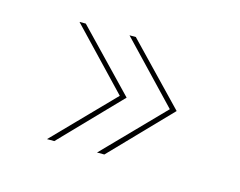

<svg xmlns="http://www.w3.org/2000/svg" viewBox="-48 -451 458 367"><g transform="rotate(15 180.5 -268.0)"><path d="M167 -152 280 -268 169 -384.5H181.5L293.5 -268L181.5 -152ZM68 -152 181 -268 70 -384.5H82.5L194.5 -268L82.5 -152Z"/></g></svg>

Font: Imbue 100pt Thin
Style: Regular
Weight: 100
Designer: Tyler Finck
Foundry: Etcetera Type Company
Version: Version 1.102; ttfautohint (v1.8.3)